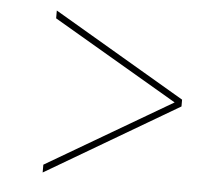

<svg xmlns="http://www.w3.org/2000/svg" viewBox="-41 -638 593 562"><g transform="rotate(5 255.0 -357.0)"><path d="M104 -119V-142L471 -357L104 -572V-595L492 -367V-347Z"/></g></svg>

Font: Noto Serif Display SemiCondensed
Style: Bold Italic
Weight: 700
Width: 4
Italic angle: -12°
Designer: Monotype Design Team
Foundry: Monotype Imaging Inc.
Version: Version 2.009